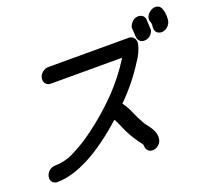

<svg xmlns="http://www.w3.org/2000/svg" viewBox="-131 -939 1264 1141"><g transform="rotate(-20 500.5 -368.5)"><path d="M650 29Q631 29 620 16Q610 5 610 -11V-16Q608 -24 604 -29L589 -49Q548 -105 522 -169Q509 -200 501 -214L497 -219Q242 10 54 13Q34 13 22 -1Q14 -12 14 -25Q14 -30 15 -35Q19 -56 36 -70Q53 -84 73 -84Q87 -84 102 -86H105Q133 -90 163 -100L186 -110Q240 -136 293 -171Q314 -185 338 -203Q441 -280 527 -369Q604 -451 658 -536L667 -550H216Q196 -550 184 -565Q176 -575 176 -589Q176 -594 177 -599Q180 -619 197.5 -633.5Q215 -648 235 -648H744Q762 -648 773 -636Q785 -624 785 -605Q785 -600 784 -594Q772 -542 738 -495Q671 -388 575 -293Q599 -261 615 -222Q631 -183 652 -148L659 -135L679 -109Q709 -70 709 -35Q709 -27 708 -20Q704 1 687 15Q670 29 650 29ZM826 -600Q814 -600 804 -606Q789 -616 786 -635Q782 -683 782 -696V-700Q785 -712 794 -724Q812 -749 841 -749Q853 -749 863 -743Q880 -733 881 -713Q884 -665 884 -651V-646Q882 -635 874 -625Q856 -600 826 -600ZM941 -612Q900 -615 900 -654V-661L901 -664V-682Q901 -683 899 -686L900 -687Q900 -689 898 -692Q894 -700 894 -708Q894 -713 895 -717Q897 -729 906 -740.5Q915 -752 928 -759Q941 -766 953 -766Q981 -766 991 -742Q1001 -717 1001 -689Q1001 -676 999 -662Q996 -649 988 -638Q970 -614 941 -612Z"/></g></svg>

Font: Bad Comic
Style: Italic
Weight: 400
Italic angle: -11°
Designer: GGBotNet
Foundry: GGBotNet
Version: 0.95